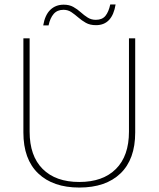

<svg xmlns="http://www.w3.org/2000/svg" viewBox="-20 -832 712 862"><path d="M587 -660V-237Q587 -117 521 -53.5Q455 10 336 10Q218 10 151.5 -53.5Q85 -117 85 -237V-660H113V-241Q113 -132 171.5 -73.5Q230 -15 336 -15Q442 -15 500.5 -73.5Q559 -132 559 -241V-660ZM499 -812Q484 -719 411 -719Q384 -719 365.5 -729.5Q347 -740 331.5 -753.5Q316 -767 300.5 -777.5Q285 -788 265 -788Q237 -788 221 -769.5Q205 -751 198 -718H174Q182 -765 206 -788Q230 -811 266 -811Q291 -811 309 -801Q327 -791 342.5 -777Q358 -763 374 -753Q390 -743 410 -743Q439 -743 453.5 -761Q468 -779 475 -812Z"/></svg>

Font: Work Sans ExtraLight
Style: Regular
Weight: 200
Designer: Wei Huang
Foundry: Wei Huang
Version: Version 2.010; ttfautohint (v1.8.3)